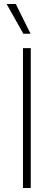

<svg xmlns="http://www.w3.org/2000/svg" viewBox="-20 -941 269 961"><path d="M95 -700H134V0H95ZM13 -921H59L133 -772H97Z"/></svg>

Font: Chakra Petch ExtraLight
Style: Regular
Weight: 275
Designer: Katatrad Aksorn Co.,Ltd.
Foundry: Cadson Demak Co.,Ltd.
Version: Version 1.000; ttfautohint (v1.6)